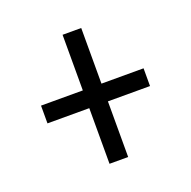

<svg xmlns="http://www.w3.org/2000/svg" viewBox="-86 -657 597 600"><g transform="rotate(-20 212.5 -357.5)"><path d="M181 -143H243V-328H383V-387H243V-572H181V-387H42V-328H181Z"/></g></svg>

Font: Noto Serif Bengali ExtraCondensed Medium
Style: Regular
Weight: 500
Width: 2
Designer: Juan Bruce, Universal Thirst, Indian Type Foundry and the Monotype Design Team.
Foundry: Monotype Imaging Inc.
Version: Version 2.003